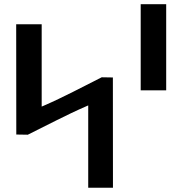

<svg xmlns="http://www.w3.org/2000/svg" viewBox="-20 -905 872 918"><path d="M774.6 -473V-885H652.7V-473ZM57.9 -261.8 112.9 -260.9C205 -306 295.8 -355 391.8 -396.6L401.8 -401V-7.5H520.1L519.7 -534.6L466.3 -535.5C376.2 -490.3 285.3 -441.3 189.4 -399.7L179.3 -395.4V-788.9H57.4Z"/></svg>

Font: Stormning
Style: Light
Weight: 400
Designer: Robert Jablonski, Mew Too
Foundry: Cannot Into Space Fonts
Version: Version 0.90